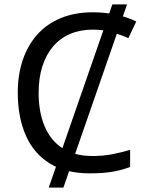

<svg xmlns="http://www.w3.org/2000/svg" viewBox="-20 -780 672 875"><path d="M559 -760 269 75H202L492 -760ZM403 -645Q346 -645 300 -625.5Q254 -606 222 -568.5Q190 -531 173 -477.5Q156 -424 156 -357Q156 -269 183.5 -204Q211 -139 265.5 -104Q320 -69 402 -69Q449 -69 491 -77Q533 -85 573 -97V-19Q533 -4 490.5 3Q448 10 389 10Q280 10 207 -35Q134 -80 97.5 -163Q61 -246 61 -358Q61 -439 83.5 -506Q106 -573 149.5 -622Q193 -671 257 -697.5Q321 -724 404 -724Q459 -724 510 -713Q561 -702 601 -682L565 -606Q532 -621 491.5 -633Q451 -645 403 -645Z"/></svg>

Font: Noto Sans Ambassadori
Style: Regular
Weight: 400
Designer: Monotype Design Team
Foundry: Monotype Imaging Inc.
Version: Version 2.013